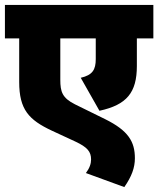

<svg xmlns="http://www.w3.org/2000/svg" viewBox="-20 -642 643 780"><path d="M603 -486V-622H0V-486H58V-309C58 -197 97 -155 191 -111L286 -67C335 -44 350 -26 350 6C350 23 344 41 329 61L485 118C515 75 528 39 528 1C528 -66 502 -111 407 -158L285 -218C233 -244 225 -269 225 -318V-486H369V-402C369 -359 356 -337 308 -326L384 -192C495 -216 536 -266 536 -374V-486Z"/></svg>

Font: Noto Sans Devanagari SemiCondensed Black
Style: Regular
Weight: 900
Width: 4
Designer: Jelle Bosma - Monotype Design Team
Foundry: Monotype Imaging Inc.
Version: Version 2.004